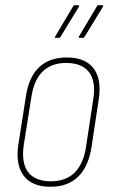

<svg xmlns="http://www.w3.org/2000/svg" viewBox="-20 -707 432 735"><path d="M173 8Q103 8 71 -34Q39 -76 50 -152L79 -337Q90 -412 129.5 -449.5Q169 -487 236 -487Q306 -487 338 -445.5Q370 -404 358 -327L330 -142Q318 -68 278.5 -30Q239 8 173 8ZM175 -13Q232 -13 265.5 -46Q299 -79 309 -143L337 -327Q348 -395 321 -430.5Q294 -466 233 -466Q177 -466 143.5 -433.5Q110 -401 100 -335L71 -152Q61 -84 87.5 -48.5Q114 -13 175 -13ZM284 -562Q282 -562 281.5 -563.5Q281 -565 282 -567L351 -683Q353 -687 357 -687H372Q374 -687 375 -685Q376 -683 374 -681L303 -565Q301 -562 296 -562ZM193 -562Q191 -562 190.5 -563.5Q190 -565 191 -567L260 -683Q262 -687 266 -687H280Q282 -687 283 -685Q284 -683 282 -681L211 -565Q209 -562 204 -562Z"/></svg>

Font: Sofia Sans Condensed Thin
Style: Italic
Weight: 250
Italic angle: -9°
Version: Version 4.100